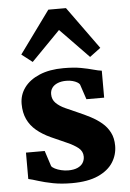

<svg xmlns="http://www.w3.org/2000/svg" viewBox="-59 -911 651 965"><g transform="rotate(-5 266.5 -428.5)"><path d="M264.5 11Q211.5 11 169.2 2.8Q127 -5.5 96.5 -15.2Q66 -25 47.5 -29V-162H142L167.5 -83.5Q172 -76.5 185.2 -69.8Q198.5 -63 216.2 -58.8Q234 -54.5 251.5 -54.5Q280 -54.5 298.5 -62.8Q317 -71 326 -85.2Q335 -99.5 335 -117Q335 -143.5 313.8 -160.8Q292.5 -178 257 -193.5Q221.5 -209 177.5 -229Q136.5 -248 107.2 -272.5Q78 -297 62.5 -330.2Q47 -363.5 47 -407.5Q47 -453.5 73.8 -489.8Q100.5 -526 151 -547.2Q201.5 -568.5 272 -568.5Q324 -568.5 360.2 -561.8Q396.5 -555 421.2 -548Q446 -541 463 -539V-403H373.5L348 -479.5Q344.5 -485.5 335 -491Q325.5 -496.5 311.8 -500.2Q298 -504 280.5 -504Q255.5 -504 237 -496.5Q218.5 -489 208.8 -475.5Q199 -462 199 -443.5Q199 -416.5 216.8 -398.8Q234.5 -381 263.5 -367.8Q292.5 -354.5 325 -340.5Q356.5 -327 387.2 -311Q418 -295 442.8 -274.2Q467.5 -253.5 482.2 -225Q497 -196.5 497 -157.5Q497 -112 472.8 -73.8Q448.5 -35.5 397 -12.2Q345.5 11 264.5 11ZM121 -613 67 -655 222 -868H311L465.5 -654L410.5 -613L266.5 -761.5Z"/></g></svg>

Font: Merriweather Light 18pt Black
Style: Regular
Weight: 900
Version: Version 2.100